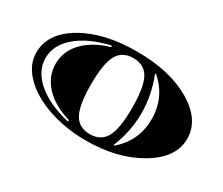

<svg xmlns="http://www.w3.org/2000/svg" viewBox="-104 -842 1307 1125"><g transform="rotate(30 549.5 -279.0)"><path d="M405 -527 403 -536Q263 -504 183 -436Q103 -368 103 -280Q103 -192 182.5 -123.5Q262 -55 402 -22L404 -32Q294 -64 232.5 -129.5Q171 -195 171 -280Q171 -365 232.5 -429.5Q294 -494 405 -527ZM550 22Q411 22 293.5 -18.5Q176 -59 108 -128.5Q40 -198 40 -280Q40 -411 183.5 -495.5Q327 -580 550 -580Q773 -580 916 -495.5Q1059 -411 1059 -283Q1059 -155 910 -66.5Q761 22 550 22ZM705 -520Q752 -400 752 -279Q752 -158 704 -38L708 -35Q821 -131 821 -279Q821 -427 709 -523ZM657 -81Q689 -140 689 -279Q689 -418 657 -477Q625 -536 550 -536Q475 -536 443 -477Q411 -418 411 -279Q411 -140 443 -81Q475 -22 550 -22Q625 -22 657 -81Z"/></g></svg>

Font: Diplomata
Style: Regular
Weight: 400
Width: 7
Designer: Eduardo Rodriguez Tunni
Foundry: Eduardo Rodriguez Tunni
Version: Version 1.001